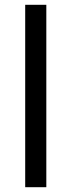

<svg xmlns="http://www.w3.org/2000/svg" viewBox="-20 -780 298 800"><path d="M173 0H85V-760H173Z"/></svg>

Font: Noto Sans Gunjala Gondi
Style: Regular
Weight: 400
Designer: Ek Type
Foundry: Ek Type
Version: Version 1.004